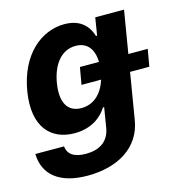

<svg xmlns="http://www.w3.org/2000/svg" viewBox="-114 -653 909 968"><g transform="rotate(-15 340.5 -169.0)"><path d="M226.2 215.9C382.1 215.9 504.6 145.2 526.6 5.3L566.4 -234.4H666.9L682.5 -323.5H581.3L618.3 -545.5H468L453.1 -453.8H447.1C433.9 -498.2 399.1 -552.6 307.9 -552.6C188.2 -552.6 71.4 -459.5 40.5 -274.1C10.7 -92.3 94.8 -7.8 218 -7.8C304.7 -7.8 360.8 -51.5 387.8 -96.6H394.2L377.8 3.2C367.2 78.5 312.5 107.2 245.7 107.2C182.5 107.2 152 83.5 147.4 42.3L-2.1 41.9C0.7 151.3 79.2 215.9 226.2 215.9ZM195.3 -274.5C210.2 -367.2 259.2 -432.2 334.5 -432.2C394.5 -432.2 426.5 -390.6 427.9 -323.5H328.5L312.9 -234.4H415.1C392.8 -162.6 345.2 -121.4 283.4 -121.4C208.1 -121.4 180 -181.1 195.3 -274.5Z"/></g></svg>

Font: Margiela Sans
Style: Bold Italic
Weight: 700
Italic angle: -9.39999°
Designer: Stefan Endress, Andreas Faust
Version: Version 1.100;FEAKit 1.0